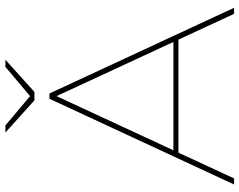

<svg xmlns="http://www.w3.org/2000/svg" viewBox="-110 -798 907 728"><g transform="rotate(-90 344.0 -433.5)"><path d="M9 0 334 -700H354L679 0H656L339 -684H349L32 0ZM116 -211 126 -230H561L571 -211ZM328 -757 206 -867H233L347 -771H341L455 -867H482L360 -757Z"/></g></svg>

Font: Montserrat Thin
Style: Regular
Weight: 100
Designer: Julieta Ulanovsky
Foundry: Julieta Ulanovsky
Version: Version 9.000